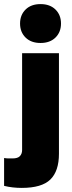

<svg xmlns="http://www.w3.org/2000/svg" viewBox="-62 -730 354 938"><path d="M44 188Q22 188 0 185.5Q-22 183 -42 178V42Q-29 44 -20 44Q-11 44 -1 44Q25 44 35.5 32.5Q46 21 46 3V-470H226V21Q226 106 184 147Q142 188 44 188ZM136 -520Q90 -520 63 -546.5Q36 -573 36 -615Q36 -657 63 -683.5Q90 -710 136 -710Q182 -710 209 -683.5Q236 -657 236 -615Q236 -573 209 -546.5Q182 -520 136 -520Z"/></svg>

Font: Celebes Black
Style: Regular
Weight: 900
Designer: Anugrah Pasau
Foundry: Lafontype
Version: Version 1.000; ttfautohint (v1.8.4)